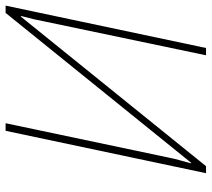

<svg xmlns="http://www.w3.org/2000/svg" viewBox="-55 -699 754 684"><g transform="rotate(-90 322.0 -357.0)"><path d="M47 0 198 -714H225L103 -135Q98 -110 93.5 -95Q89 -80 82 -53H84L618 -714H644L493 0H467L586 -568Q591 -594 595.5 -613.5Q600 -633 607 -659L605 -660L72 0Z"/></g></svg>

Font: Noto Sans Disp Thin
Style: Italic
Weight: 100
Italic angle: -12°
Designer: Monotype Design Team
Foundry: Monotype Imaging Inc.
Version: Version 2.000;GOOG;noto-source:20170915:90ef993387c0